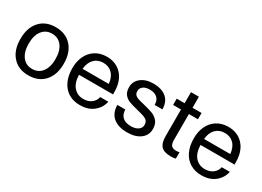

<svg xmlns="http://www.w3.org/2000/svg" viewBox="-23 -1235 2524 1853"><g transform="rotate(30 1239.5 -308.5)"><path d="M282 -522Q394 -522 459 -450Q524 -378 524 -254Q524 -130 459 -58Q394 14 282 14Q170 14 105.5 -58Q41 -130 41 -254Q41 -378 105.5 -450Q170 -522 282 -522ZM282 -58Q352 -58 392 -110.5Q432 -163 432 -254Q432 -345 392 -397.5Q352 -450 282 -450Q213 -450 173 -397.5Q133 -345 133 -254Q133 -163 173 -110.5Q213 -58 282 -58Z M989 -152H1079Q1065 -81 1006.5 -33.5Q948 14 855 14Q781 14 727 -20Q673 -54 644.5 -116Q616 -178 616 -261Q616 -336 644.5 -395.5Q673 -455 726.5 -488.5Q780 -522 852 -522Q937 -522 995.5 -475Q1054 -428 1074 -345Q1084 -304 1084 -236H704Q707 -146 748.5 -100Q790 -54 855 -54Q909 -54 944.5 -81Q980 -108 989 -152ZM705 -303H997Q990 -376 951 -415Q912 -454 852 -454Q790 -454 751 -414.5Q712 -375 705 -303Z M1568 -349H1482Q1482 -400 1452.5 -427Q1423 -454 1369 -454Q1323 -454 1296.5 -434.5Q1270 -415 1270 -382Q1270 -356 1282.5 -342Q1295 -328 1318 -320Q1341 -312 1392 -300Q1458 -284 1494.5 -270Q1531 -256 1557.5 -224.5Q1584 -193 1584 -138Q1584 -69 1529.5 -27.5Q1475 14 1383 14Q1282 14 1226.5 -33Q1171 -80 1170 -169H1259Q1259 -115 1291.5 -85.5Q1324 -56 1384 -56Q1434 -56 1464 -77Q1494 -98 1494 -132Q1494 -161 1480 -177Q1466 -193 1439 -202.5Q1412 -212 1354 -226Q1293 -241 1261 -253.5Q1229 -266 1205.5 -294.5Q1182 -323 1182 -375Q1182 -440 1234.5 -481Q1287 -522 1370 -522Q1464 -522 1516 -477Q1568 -432 1568 -349Z M1918 -74V-2Q1896 4 1862 4Q1789 4 1756.5 -30Q1724 -64 1724 -142V-438H1636V-508H1724V-631H1812V-508H1913V-438H1812V-151Q1812 -107 1828 -88Q1844 -69 1882 -69Q1903 -69 1918 -74Z M2343 -152H2433Q2419 -81 2360.5 -33.5Q2302 14 2209 14Q2135 14 2081 -20Q2027 -54 1998.5 -116Q1970 -178 1970 -261Q1970 -336 1998.5 -395.5Q2027 -455 2080.5 -488.5Q2134 -522 2206 -522Q2291 -522 2349.5 -475Q2408 -428 2428 -345Q2438 -304 2438 -236H2058Q2061 -146 2102.5 -100Q2144 -54 2209 -54Q2263 -54 2298.5 -81Q2334 -108 2343 -152ZM2059 -303H2351Q2344 -376 2305 -415Q2266 -454 2206 -454Q2144 -454 2105 -414.5Q2066 -375 2059 -303Z"/></g></svg>

Font: CST
Style: Regular
Weight: 400
Version: Version 1.00